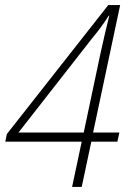

<svg xmlns="http://www.w3.org/2000/svg" viewBox="-20 -739 518 759"><path d="M265 0H303L341 -179H444L452 -215H348L455 -719H408L7 -209L1 -179H303ZM53 -215 343 -586C371 -620 388 -643 410 -677H412C401 -632 391 -591 377 -527L311 -215Z"/></svg>

Font: Noto Sans SemiCondensed ExtraLight
Style: Italic
Weight: 200
Width: 4
Italic angle: -12°
Designer: Monotype Design Team
Foundry: Monotype Imaging Inc.
Version: Version 2.013